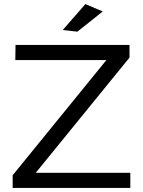

<svg xmlns="http://www.w3.org/2000/svg" viewBox="-20 -920 701 940"><path d="M398 -900 287 -773 359 -765 483 -864ZM56 -700 55 -626H501L42 -62V0H618V-74H155L614 -638V-700Z"/></svg>

Font: Juman Normal
Style: Regular
Weight: 300
Designer: Bandar Raffah (Arabic) Julieta Ulanovsky (Latin)
Foundry: Caramella
Version: Version 5.022;PS 005.022;hotconv 1.0.88;makeotf.lib2.5.64775